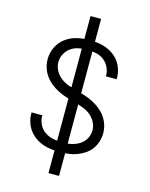

<svg xmlns="http://www.w3.org/2000/svg" viewBox="-137 -929 874 1122"><g transform="rotate(15 300.0 -368.0)"><path d="M268 107V-843H332V107ZM299 -29Q273 -29 247 -32Q221 -35 196 -44Q171 -53 149.5 -68.5Q128 -84 112.5 -105Q97 -126 89 -151.5Q81 -177 81 -203V-210H146V-205Q146 -178 159 -153Q172 -128 194.5 -113Q217 -98 244.5 -92.5Q272 -87 299 -87Q317 -87 335 -89Q353 -91 370 -96.5Q387 -102 402 -111.5Q417 -121 428.5 -134.5Q440 -148 446 -165.5Q452 -183 452 -201Q452 -227 438.5 -251.5Q425 -276 404 -292Q383 -308 357.5 -317Q332 -326 306.5 -333Q281 -340 255.5 -348Q230 -356 206 -368Q182 -380 161 -396.5Q140 -413 124 -434.5Q108 -456 99.5 -482Q91 -508 91 -535Q91 -560 98.5 -584.5Q106 -609 120.5 -630Q135 -651 156 -666.5Q177 -682 201 -691Q225 -700 250.5 -703Q276 -706 301 -706Q327 -706 352.5 -702.5Q378 -699 401.5 -690Q425 -681 446 -665.5Q467 -650 481.5 -629Q496 -608 503.5 -583.5Q511 -559 511 -533V-526H446V-531Q446 -557 434 -581.5Q422 -606 401 -621.5Q380 -637 353.5 -642.5Q327 -648 301 -648Q275 -648 249 -643Q223 -638 202 -623Q181 -608 168.5 -584.5Q156 -561 156 -535Q156 -508 169 -484Q182 -460 203.5 -443.5Q225 -427 250 -418Q275 -409 301 -402Q327 -395 352.5 -387Q378 -379 402 -367Q426 -355 447 -338.5Q468 -322 484 -300.5Q500 -279 508.5 -253Q517 -227 517 -201Q517 -175 509 -149.5Q501 -124 485.5 -103Q470 -82 448 -67.5Q426 -53 401.5 -44Q377 -35 351 -32Q325 -29 299 -29Z"/></g></svg>

Font: Iosevka Aile Light
Style: Regular
Weight: 300
Designer: Belleve Invis
Foundry: Belleve Invis
Version: Version 27.3.5; ttfautohint (v1.8.4)